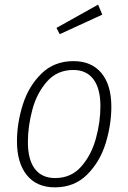

<svg xmlns="http://www.w3.org/2000/svg" viewBox="-20 -795 552 826"><path d="M53 -187Q53 -265 78 -344.5Q103 -424 158 -478Q213 -532 296 -532Q374 -532 416.5 -480.5Q459 -429 459 -336Q459 -258 434.5 -178.5Q410 -99 355 -44Q300 11 216 11Q138 11 95.5 -41.5Q53 -94 53 -187ZM412 -338Q412 -414 382 -454Q352 -494 295 -494Q226 -494 182 -444Q138 -394 119 -322.5Q100 -251 100 -184Q100 -108 130 -68.5Q160 -29 217 -29Q286 -29 329.5 -78.5Q373 -128 392.5 -199Q412 -270 412 -338ZM402 -775 420 -732 237 -648 223 -675Z"/></svg>

Font: Fira Sans Condensed ExtraLight
Style: Italic
Weight: 275
Width: 3
Italic angle: -8°
Designer: Carrois Corporate & Edenspiekermann AG
Foundry: Carrois Corporate GbR & Edenspiekermann AG
Version: Version 4.203